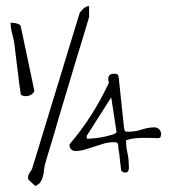

<svg xmlns="http://www.w3.org/2000/svg" viewBox="-20 -615 594 643"><path d="M385.7 -44.9Q385.7 -47.9 384.3 -57.1Q382.8 -66.4 381.8 -77.1Q380.9 -87.9 379.9 -97.2Q378.9 -106.4 377.9 -109.4Q376 -119.1 376 -125Q376 -130.9 374.5 -133.8Q373 -136.7 370.1 -137.7Q367.2 -138.7 359.4 -138.7Q342.8 -138.7 326.7 -133.8Q310.5 -128.9 294.4 -123.5Q278.3 -118.2 263.2 -113.8Q248 -109.4 232.4 -109.4Q224.6 -109.4 218.8 -114.7Q212.9 -120.1 212.9 -127V-131.8Q253.9 -179.7 286.6 -231.4Q319.3 -283.2 344.7 -337.9Q340.8 -350.6 344.2 -359.4Q347.7 -368.2 363.3 -368.2Q370.1 -368.2 373.5 -365.7Q377 -363.3 377.9 -352.5L394.5 -195.3Q396.5 -179.7 397.9 -176.8Q399.4 -173.8 408.2 -173.8Q432.6 -173.8 455.1 -181.2Q477.5 -188.5 497.1 -188.5Q506.8 -188.5 513.2 -181.6Q519.5 -174.8 519.5 -167Q519.5 -162.1 518.1 -157.7Q516.6 -153.3 510.7 -152.3Q485.4 -153.3 456.5 -153.3Q427.7 -153.3 402.3 -145.5V-141.6Q402.3 -122.1 406.7 -103Q411.1 -84 411.1 -65.4Q411.1 -62.5 411.6 -57.6Q412.1 -52.7 411.1 -47.9Q410.2 -43 407.7 -40Q405.3 -37.1 399.4 -37.1Q389.6 -37.1 385.7 -44.9ZM74.2 -20.5Q74.2 -28.3 78.1 -34.7Q82 -41 86.9 -47.9L246.1 -569.3Q248 -575.2 258.3 -585Q268.6 -594.7 278.3 -594.7V-557.6Q273.4 -540 261.7 -502Q250 -463.9 235.4 -416L174.8 -213.9Q161.1 -165 149.4 -127.4Q137.7 -89.8 132.8 -71.3Q128.9 -60.5 127.9 -49.3Q127 -38.1 124.5 -26.9Q122.1 -15.6 116.2 -6.3Q110.4 2.9 98.6 7.8Q96.7 6.8 93.8 3.9Q90.8 1 86.9 -2.4Q83 -5.9 79.6 -9.3Q76.2 -12.7 75.2 -13.7Q74.2 -14.6 74.2 -16.6ZM49.8 -297.9Q47.9 -307.6 44.9 -331.5Q42 -355.5 38.6 -382.8Q35.2 -410.2 32.2 -434.1Q29.3 -458 28.3 -467.8Q25.4 -485.4 20.5 -503.4Q15.6 -521.5 15.6 -539.1Q28.3 -539.1 39.6 -535.2Q50.8 -531.2 49.8 -524.4Q51.8 -516.6 55.2 -500Q58.6 -483.4 63 -462.9Q67.4 -442.4 72.3 -418.9Q77.1 -395.5 81.5 -375Q85.9 -354.5 89.4 -337.4Q92.8 -320.3 94.7 -312.5V-310.5Q94.7 -305.7 86.4 -299.3Q78.1 -293 66.4 -293Q55.7 -293 49.8 -297.9ZM270.5 -150.4Q279.3 -150.4 295.9 -151.9Q312.5 -153.3 329.6 -157.2Q346.7 -161.1 358.9 -165Q371.1 -168.9 370.1 -173.8L352.5 -289.1L270.5 -160.2Z"/></svg>

Font: Waiting for the Sunrise
Style: Regular
Weight: 300
Version: Version 1.001 2001